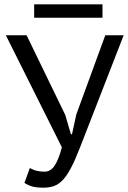

<svg xmlns="http://www.w3.org/2000/svg" viewBox="-20 -863 593 888"><path d="M7 0ZM282 -331 308 -242H313L333 -334L467 -700H552L375 -245Q348 -174 327.5 -126.5Q307 -79 286 -49.5Q265 -20 241 -7.5Q217 5 182 5Q149 5 129.5 -0.5Q110 -6 93 -17L118 -86Q138 -75 155 -72Q172 -69 186 -69Q214 -69 233 -97.5Q252 -126 266 -182L7 -700H103ZM138 -843H454V-781H138Z"/></svg>

Font: PT Sans
Style: Regular
Weight: 400
Version: Version 2.003W OFL; ttfautohint (v1.6)